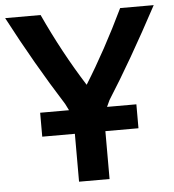

<svg xmlns="http://www.w3.org/2000/svg" viewBox="-65 -754 737 815"><g transform="rotate(-5 303.5 -346.5)"><path d="M369 13H239V-191H100V-293H223L209 -321Q93 -504 -13 -706H138Q215 -539 307 -394Q395 -535 477 -706H620Q498 -478 398 -321Q388 -298 385 -293H510V-191H369Z"/></g></svg>

Font: Repo
Style: DemiBold
Weight: 600
Designer: Stefan Peev
Foundry: Context Ltd
Version: Version 001.000